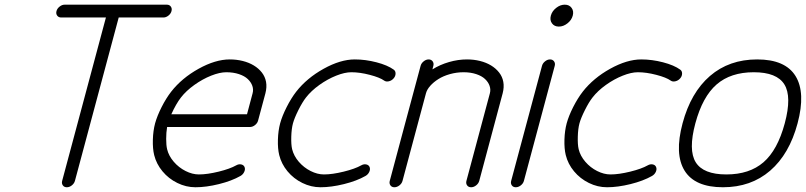

<svg xmlns="http://www.w3.org/2000/svg" viewBox="-20 -789 3396 809"><path d="M252.2 -769.3H683.1Q694.1 -769.3 699.8 -761.2Q705.6 -753.2 702.6 -742.2Q699.7 -731.2 689.7 -723.3Q679.7 -715.3 668.7 -715.3H480.2L295.7 -26.9Q292.7 -15.9 282.6 -7.9Q272.5 0 261.5 0Q250.5 0 244.8 -7.9Q239 -15.9 241.9 -26.9L426.3 -715.3H237.8Q226.8 -715.3 220.9 -723.3Q215.1 -731.2 218 -742.2Q220.9 -753.2 231.1 -761.2Q241.2 -769.3 252.2 -769.3Z M701.9 -307.6H1020.8L1044.4 -396.2Q1048.6 -411.9 1043.1 -427.5Q1037.6 -443.1 1024 -455.9Q1010.5 -468.8 986.8 -476.7Q963.1 -484.6 933.6 -484.6Q905.8 -484.6 869.6 -470.2Q833.5 -455.8 799 -431.2Q764.4 -406.5 742.4 -378.2Q721.9 -351.8 701.9 -307.6ZM1010.5 -85Q1014.2 -75.7 1009 -64.7Q1003.9 -53.7 993.2 -47.6Q956.3 -26.6 902.6 -13.3Q848.9 0 803.7 0Q763.9 0 727.2 -18.1Q690.4 -36.1 664.7 -67.1Q638.9 -98.1 629.6 -135.7Q623 -162.8 624.1 -200.6Q625.2 -238.3 633.5 -269.3Q642.1 -300.5 661 -337.9Q679.9 -375.2 701.2 -402.6Q746.1 -460 816.9 -499.3Q887.7 -538.6 948 -538.6Q976.8 -538.6 1002.8 -532.1Q1028.8 -525.6 1049.2 -513.3Q1069.6 -501 1083.3 -483.5Q1096.9 -466.1 1101 -444.1Q1105 -422.1 1098.4 -396.2L1067.4 -280.8Q1064.5 -269.8 1054.3 -261.8Q1044.2 -253.9 1033.2 -253.9H684.1Q680.2 -230.7 680.2 -203.9Q680.2 -177 684.1 -160.4Q690.9 -132.1 712.2 -107.4Q733.4 -82.8 762 -68.4Q790.5 -54 818.1 -54Q853.5 -54 901.4 -65.8Q949.2 -77.6 975.1 -92.3Q985.8 -98.4 996.3 -96.2Q1006.8 -94 1010.5 -85Z M1537.4 -85Q1541 -75.7 1535.9 -64.7Q1530.8 -53.7 1520 -47.6Q1483.2 -26.6 1429.4 -13.3Q1375.7 0 1330.6 0Q1290.8 0 1254 -18.1Q1217.3 -36.1 1191.5 -67.1Q1165.8 -98.1 1156.5 -135.7Q1149.9 -162.8 1151 -200.6Q1152.1 -238.3 1160.4 -269.3Q1168.9 -300.5 1187.9 -337.9Q1206.8 -375.2 1228 -402.6Q1272.9 -460 1343.8 -499.3Q1414.6 -538.6 1474.9 -538.6Q1519.8 -538.6 1566.4 -526.5Q1613 -514.4 1639.2 -495.4Q1647 -489.7 1646.7 -478.6Q1646.5 -467.5 1638.2 -458.3Q1629.9 -449 1618.2 -446.4Q1606.4 -443.8 1598.6 -449.5Q1580.3 -462.6 1538.2 -473.6Q1496.1 -484.6 1460.4 -484.6Q1432.6 -484.6 1396.5 -470.2Q1360.4 -455.8 1325.8 -431.2Q1291.3 -406.5 1269.3 -378.2Q1254.2 -358.9 1237.3 -325.3Q1220.5 -291.7 1214.4 -269.3Q1208.3 -246.8 1207.3 -213.3Q1206.3 -179.7 1210.9 -160.4Q1217.8 -132.1 1239 -107.4Q1260.3 -82.8 1288.8 -68.4Q1317.4 -54 1345 -54Q1380.4 -54 1428.2 -65.8Q1476.1 -77.6 1502 -92.3Q1512.7 -98.4 1523.2 -96.2Q1533.7 -94 1537.4 -85Z M1945.3 -26.9 2044.2 -396.2Q2048.3 -411.9 2042.8 -427.5Q2037.4 -443.1 2023.8 -455.9Q2010.3 -468.8 1986.6 -476.7Q1962.9 -484.6 1933.3 -484.6Q1903.8 -484.6 1875.7 -476.7Q1847.7 -468.8 1827.3 -455.9Q1806.9 -443.1 1793 -427.5Q1779.1 -411.9 1774.9 -396.2L1676 -26.9Q1673.1 -15.9 1663 -7.9Q1652.8 0 1641.8 0Q1630.9 0 1625.1 -7.9Q1619.4 -15.9 1622.3 -26.9Q1643.8 -107.7 1687.1 -269.2Q1730.5 -430.7 1752.2 -511.5Q1755.1 -522.5 1765.1 -530.5Q1775.1 -538.6 1786.1 -538.6Q1797.1 -538.6 1803 -530.5Q1808.8 -522.5 1805.9 -511.5L1802 -496.6Q1834 -516.6 1872.1 -527.6Q1910.2 -538.6 1947.8 -538.6Q1976.6 -538.6 2002.6 -532.1Q2028.6 -525.6 2049 -513.3Q2069.3 -501 2083 -483.5Q2096.7 -466.1 2100.7 -444.1Q2104.7 -422.1 2098.1 -396.2L1999.3 -26.9Q1996.3 -15.9 1986.2 -7.9Q1976.1 0 1965.1 0Q1954.1 0 1948.2 -7.9Q1942.4 -15.9 1945.3 -26.9Z M2317.4 -511.5 2187.5 -26.9Q2184.6 -15.9 2174.4 -7.9Q2164.3 0 2153.3 0Q2142.3 0 2136.6 -7.9Q2130.9 -15.9 2133.8 -26.9L2263.7 -511.5Q2266.6 -522.5 2276.6 -530.5Q2286.6 -538.6 2297.6 -538.6Q2308.6 -538.6 2314.5 -530.5Q2320.3 -522.5 2317.4 -511.5ZM2305.8 -690.6Q2295.9 -704.1 2301 -723.1Q2306.2 -742.2 2323.4 -755.7Q2340.6 -769.3 2359.6 -769.3Q2378.7 -769.3 2388.5 -755.7Q2398.4 -742.2 2393.3 -723.1Q2388.2 -704.1 2371 -690.6Q2353.8 -677 2334.7 -677Q2315.7 -677 2305.8 -690.6Z M2744.6 -85Q2748.3 -75.7 2743.2 -64.7Q2738 -53.7 2727.3 -47.6Q2690.4 -26.6 2636.7 -13.3Q2583 0 2537.8 0Q2498 0 2461.3 -18.1Q2424.6 -36.1 2398.8 -67.1Q2373 -98.1 2363.8 -135.7Q2357.2 -162.8 2358.3 -200.6Q2359.4 -238.3 2367.7 -269.3Q2376.2 -300.5 2395.1 -337.9Q2414.1 -375.2 2435.3 -402.6Q2480.2 -460 2551 -499.3Q2621.8 -538.6 2682.1 -538.6Q2727.1 -538.6 2773.7 -526.5Q2820.3 -514.4 2846.4 -495.4Q2854.2 -489.7 2854 -478.6Q2853.8 -467.5 2845.5 -458.3Q2837.2 -449 2825.4 -446.4Q2813.7 -443.8 2805.9 -449.5Q2787.6 -462.6 2745.5 -473.6Q2703.4 -484.6 2667.7 -484.6Q2639.9 -484.6 2603.8 -470.2Q2567.6 -455.8 2533.1 -431.2Q2498.5 -406.5 2476.6 -378.2Q2461.4 -358.9 2444.6 -325.3Q2427.7 -291.7 2421.6 -269.3Q2415.5 -246.8 2414.6 -213.3Q2413.6 -179.7 2418.2 -160.4Q2425 -132.1 2446.3 -107.4Q2467.5 -82.8 2496.1 -68.4Q2524.7 -54 2552.2 -54Q2587.6 -54 2635.5 -65.8Q2683.3 -77.6 2709.2 -92.3Q2720 -98.4 2730.5 -96.2Q2741 -94 2744.6 -85Z M2909.9 -269.3Q2879.6 -156.5 2911.5 -105.2Q2943.4 -54 3040.5 -54Q3137.7 -54 3197 -105.3Q3256.3 -156.7 3286.6 -269.3Q3316.9 -382.1 3285 -433.3Q3253.2 -484.6 3156 -484.6Q3058.8 -484.6 2999.5 -433.2Q2940.2 -381.8 2909.9 -269.3ZM2864.6 -69.8Q2821.3 -139.6 2856 -269.3Q2890.6 -398.9 2971.4 -468.8Q3052.2 -538.6 3170.4 -538.6Q3288.6 -538.6 3331.9 -468.8Q3375.2 -398.9 3340.6 -269.3Q3305.9 -139.6 3225.1 -69.8Q3144.3 0 3026.1 0Q2908 0 2864.6 -69.8Z"/></svg>

Font: Tecnico
Style: FinoInclinado
Weight: 400
Italic angle: -15°
Version: Version 1.3